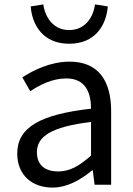

<svg xmlns="http://www.w3.org/2000/svg" viewBox="-20 -836 604 869"><path d="M217 13C284 13 345 -22 397 -65H400L408 0H483V-334C483 -468 427 -557 295 -557C208 -557 131 -518 81 -486L117 -423C160 -452 217 -481 280 -481C369 -481 392 -414 392 -344C161 -318 58 -259 58 -141C58 -43 126 13 217 13ZM243 -60C189 -60 147 -85 147 -147C147 -217 209 -262 392 -284V-132C339 -85 296 -60 243 -60ZM293 -638C413 -638 461 -724 468 -807L410 -816C402 -758 366 -700 293 -700C221 -700 184 -758 176 -816L119 -807C125 -724 174 -638 293 -638Z"/></svg>

Font: Source Han Sans CN Regular
Style: Regular
Weight: 400
Designer: Ryoko NISHIZUKA (kana & ideographs); Paul D. Hunt (Latin, Greek & Cyrillic); Wenlong ZHANG (bopomofo); Sandoll Communica
Foundry: Adobe Systems Incorporated
Version: Version 1.004;PS 1.004;hotconv 1.0.82;makeotf.lib2.5.63406